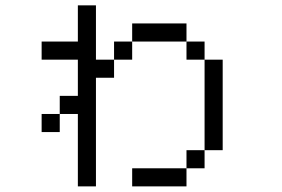

<svg xmlns="http://www.w3.org/2000/svg" viewBox="-20 -753 1040 707"><path d="M133.3 -266.7V-333.3H200V-266.7ZM133.3 -533.3V-600H266.7V-733.3H333.3V-533.3H400V-466.7H333.3V-66.7H266.7V-333.3H200V-400H266.7V-533.3ZM733.3 -133.3H666.7V-200H733.3ZM733.3 -200V-533.3H800V-200ZM733.3 -600V-533.3H666.7V-600ZM400 -533.3V-600H466.7V-533.3ZM666.7 -133.3V-66.7H466.7V-133.3ZM666.7 -666.7V-600H466.7V-666.7Z"/></svg>

Font: Galmuri14 Regular
Style: Regular
Weight: 400
Designer: Lee Minseo (quiple)
Version: Version 2.399;hotconv 1.1.1;makeotfexe 2.6.0 DEVELOPMENT